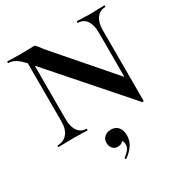

<svg xmlns="http://www.w3.org/2000/svg" viewBox="-203 -776 1142 1202"><g transform="rotate(-30 367.5 -174.5)"><path d="M127 -602 157 -600V-127Q157 -74 179 -43Q201 -12 240 -12Q242 -12 242 -6Q242 0 240 0Q212 0 197 -1L143 -2L81 -1Q64 0 32 0Q29 0 29 -6Q29 -12 32 -12Q76 -12 101.5 -43Q127 -74 127 -127ZM626 18 133 -543Q98 -583 73 -598Q48 -613 22 -613Q20 -613 20 -619Q20 -625 22 -625L64 -624Q77 -623 102 -623L178 -624Q192 -625 212 -625Q220 -625 224 -621Q228 -617 238 -604Q255 -581 262 -573L629 -150L637 15Q637 18 632.5 19Q628 20 626 18ZM637 15 608 -15V-497Q608 -551 586 -582Q564 -613 525 -613Q523 -613 523 -619Q523 -625 525 -625L568 -624Q600 -622 622 -622Q642 -622 678 -624L723 -625Q725 -625 725 -619Q725 -613 723 -613Q683 -613 660 -581.5Q637 -550 637 -497ZM361 276Q357 276 355 271.5Q353 267 356 265Q378 249 391 232.5Q404 216 404 198Q404 176 395.5 167Q387 158 372 156L399 137Q401 184 353 184Q332 184 318 168Q304 152 304 127Q304 100 323 84.5Q342 69 369 69Q403 69 421 91Q439 113 439 150Q439 189 419 219Q399 249 363 275Z"/></g></svg>

Font: Cormorant Infant
Style: Bold
Weight: 700
Designer: Christian Thalmann (Catharsis Fonts)
Foundry: Catharsis Fonts
Version: Version 4.000